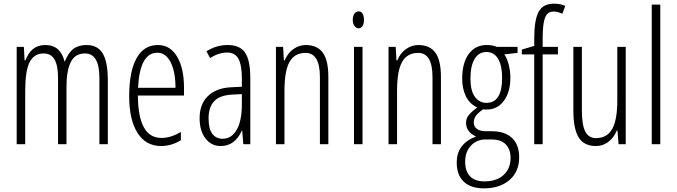

<svg xmlns="http://www.w3.org/2000/svg" viewBox="-20 -785 3685 1045"><path d="M521 0V-360.8Q521 -494.1 442.9 -494.1Q388.7 -494.1 365.2 -447.3Q341.8 -400.4 341.8 -310.1V0H295.9V-360.8Q295.9 -428.2 276.9 -460.9Q257.8 -494.1 217.8 -494.1Q165.5 -494.1 141.1 -446.3Q117.2 -398.9 117.2 -291V0H70.8V-529.8H109.9L113.8 -456.1H118.2Q149.4 -540 226.1 -540Q269.5 -540 295.4 -516.6Q320.8 -493.2 332 -448.2Q351.1 -497.1 378.9 -518.6Q407.2 -540 451.2 -540Q511.2 -540 539.1 -494.1Q566.9 -448.2 566.9 -346.2V0Z M836.4 -498Q740.7 -498 731.4 -307.1H935.1Q935.1 -394.5 908.7 -446.3Q882.3 -498 836.4 -498ZM857.4 9.8Q773.4 9.8 728.5 -61.5Q683.1 -133.3 683.1 -261.2Q683.1 -396.5 723.6 -468.8Q763.7 -540 839.4 -540Q905.8 -540 943.4 -477.5Q981.4 -414.6 981.4 -308.1V-265.1H730.5Q731 -150.4 763.2 -91.8Q794.4 -34.2 859.4 -34.2Q909.7 -34.2 964.4 -66.9V-22Q913.6 9.8 857.4 9.8Z M1191.4 -29.8Q1240.7 -29.8 1268.6 -79.1Q1296.4 -127.9 1296.4 -217.8V-272.9L1241.2 -270Q1176.3 -266.1 1146.5 -234.9Q1115.2 -202.1 1115.2 -141.1Q1115.2 -84 1135.7 -56.6Q1156.2 -29.8 1191.4 -29.8ZM1304.2 0 1298.3 -74.2H1296.4Q1258.3 9.8 1181.2 9.8Q1129.9 9.8 1098.1 -31.7Q1066.4 -73.2 1066.4 -142.1Q1066.4 -218.3 1111.8 -262.2Q1157.7 -306.6 1239.3 -310.1L1296.4 -313V-356.9Q1296.4 -430.7 1277.8 -464.8Q1259.3 -499 1216.3 -499Q1170.9 -499 1123.5 -469.2L1103.5 -505.9Q1158.2 -540 1219.2 -540Q1285.2 -540 1313.5 -499Q1342.3 -457.5 1342.3 -360.8V0Z M1721.2 0V-365.2Q1721.2 -497.1 1643.1 -497.1Q1583.5 -497.1 1555.7 -447.8Q1528.3 -399.4 1528.3 -291V0H1481.9V-529.8H1521L1524.9 -456.1H1529.3Q1546.4 -496.6 1577.1 -518.1Q1608.4 -540 1644 -540Q1705.6 -540 1736.3 -499Q1767.1 -458 1767.1 -366.2V0Z M1899.9 -676.8Q1899.9 -697.8 1909.2 -710.9Q1918 -723.1 1932.1 -723.1Q1945.3 -723.1 1953.1 -710.9Q1960.9 -698.7 1960.9 -676.8Q1960.9 -655.8 1953.1 -643.6Q1944.8 -630.9 1932.1 -630.9Q1918 -630.9 1909.2 -643.6Q1899.9 -656.7 1899.9 -676.8ZM1953.1 0H1906.7V-529.8H1953.1Z M2334 0V-365.2Q2334 -497.1 2255.9 -497.1Q2196.3 -497.1 2168.5 -447.8Q2141.1 -399.4 2141.1 -291V0H2094.7V-529.8H2133.8L2137.7 -456.1H2142.1Q2159.2 -496.6 2189.9 -518.1Q2221.2 -540 2256.8 -540Q2318.4 -540 2349.1 -499Q2379.9 -458 2379.9 -366.2V0Z M2540.5 -356.9Q2540.5 -291.5 2564.5 -258.3Q2588.4 -225.1 2627.9 -225.1Q2712.9 -225.1 2712.9 -361.8Q2712.9 -427.7 2690.9 -464.8Q2668.9 -502 2627.9 -502Q2585.4 -502 2563 -463.9Q2540.5 -426.3 2540.5 -356.9ZM2511.7 95.2Q2511.7 146 2537.6 173.8Q2564 202.1 2616.7 202.1Q2682.6 202.1 2720.2 168Q2758.8 133.3 2758.8 74.2Q2758.8 26.9 2732.4 0.5Q2706.1 -25.9 2656.7 -25.9H2622.6Q2574.7 -25.9 2543 7.8Q2511.7 41 2511.7 95.2ZM2796.9 -529.8V-497.1L2724.6 -488.8Q2738.8 -470.7 2748.5 -434.1Q2757.8 -399.9 2757.8 -361.8Q2757.8 -284.2 2722.7 -236.8Q2687.5 -189 2630.9 -189H2619.1L2608.9 -189.9Q2583.5 -171.9 2571.8 -156.7Q2558.6 -139.6 2558.6 -118.2Q2558.6 -95.7 2576.2 -83Q2593.3 -70.8 2623.5 -70.8H2656.7Q2728 -70.8 2766.6 -34.2Q2805.7 2.4 2805.7 71.8Q2805.7 149.4 2752.9 194.8Q2700.2 240.2 2614.7 240.2Q2542.5 240.2 2504.4 204.1Q2465.8 167.5 2465.8 99.1Q2465.8 48.8 2491.2 14.2Q2517.6 -22 2570.8 -42Q2545.4 -53.7 2531.2 -71.8Q2516.6 -90.8 2516.6 -117.2Q2516.6 -141.1 2532.2 -159.7Q2548.8 -179.2 2577.6 -200.2Q2536.6 -218.8 2516.1 -260.3Q2495.6 -301.8 2495.6 -357.9Q2495.6 -442.4 2531.2 -491.2Q2566.9 -540 2628.9 -540Q2661.6 -540 2684.6 -529.8Z M3016.6 -488.8H2933.6V0H2887.7V-488.8H2820.3V-515.1L2887.7 -535.2V-575.2Q2887.7 -676.3 2911.6 -720.7Q2935.5 -765.1 2994.6 -765.1Q3029.3 -765.1 3056.6 -752.9L3040.5 -710Q3015.6 -722.2 2993.7 -722.2Q2970.2 -722.2 2957.5 -708Q2945.3 -694.3 2939.5 -662.1Q2933.6 -630.9 2933.6 -574.2V-529.8H3016.6Z M3147 -529.8V-184.1Q3147 -104.5 3165.5 -69.3Q3184.6 -33.2 3223.6 -33.2Q3283.2 -33.2 3311.5 -82Q3339.8 -131.3 3339.8 -238.8V-529.8H3385.7V0H3346.7L3340.8 -74.2H3336.9Q3320.3 -34.2 3289.6 -11.7Q3260.3 9.8 3223.6 9.8Q3159.7 9.8 3130.4 -35.6Q3100.6 -82 3100.6 -184.1V-529.8Z M3573.7 0H3527.3V-759.8H3573.7Z"/></svg>

Font: Germano
Style: Regular
Weight: 300
Width: 3
Foundry: Ascender Corporation
Version: Version 1.10; ttfautohint (v1.5)